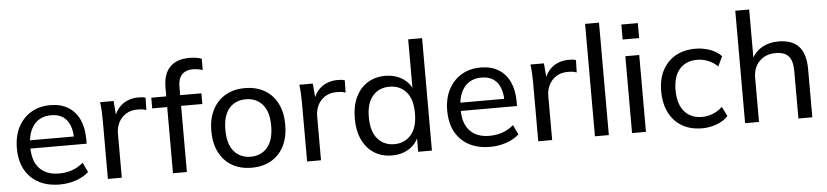

<svg xmlns="http://www.w3.org/2000/svg" viewBox="-44 -991 5392 1252"><g transform="rotate(-5 2652.0 -365.5)"><path d="M305 9Q185 9 115.5 -60Q46 -129 46 -250Q46 -330 76.5 -388.5Q107 -447 161 -479.5Q215 -512 287 -512Q356 -512 404 -482.5Q452 -453 477 -399Q502 -345 502 -271V-241H117V-295H440L423 -282Q423 -360 388.5 -403Q354 -446 287 -446Q214 -446 174 -395.5Q134 -345 134 -258V-249Q134 -157 179.5 -110Q225 -63 306 -63Q351 -63 390 -76Q429 -89 465 -119L495 -56Q461 -25 410.5 -8Q360 9 305 9Z M620 0V-380Q620 -410 618.5 -441.5Q617 -473 613 -503H701L712 -377L697 -376Q707 -422 731.5 -452.5Q756 -483 790.5 -497.5Q825 -512 862 -512Q878 -512 889 -511Q900 -510 911 -506L909 -425Q894 -431 881.5 -432.5Q869 -434 851 -434Q807 -434 775.5 -414Q744 -394 727.5 -361Q711 -328 711 -290V0Z M1046 0V-433H948V-503H1071L1046 -480V-561Q1046 -649 1090 -694.5Q1134 -740 1218 -740Q1238 -740 1260.5 -737Q1283 -734 1298 -727V-653Q1286 -658 1268 -661Q1250 -664 1233 -664Q1203 -664 1181 -652Q1159 -640 1148 -616.5Q1137 -593 1137 -555V-484L1123 -503H1276V-433H1137V0Z M1561 9Q1487 9 1433 -22.5Q1379 -54 1349 -112.5Q1319 -171 1319 -252Q1319 -332 1349 -390.5Q1379 -449 1433 -480.5Q1487 -512 1561 -512Q1635 -512 1689.5 -480.5Q1744 -449 1773.5 -390.5Q1803 -332 1803 -252Q1803 -171 1773.5 -112.5Q1744 -54 1689.5 -22.5Q1635 9 1561 9ZM1561 -63Q1629 -63 1670 -111Q1711 -159 1711 -252Q1711 -345 1670 -392Q1629 -439 1561 -439Q1492 -439 1451.5 -392Q1411 -345 1411 -252Q1411 -159 1451.5 -111Q1492 -63 1561 -63Z M1924 0V-380Q1924 -410 1922.5 -441.5Q1921 -473 1917 -503H2005L2016 -377L2001 -376Q2011 -422 2035.5 -452.5Q2060 -483 2094.5 -497.5Q2129 -512 2166 -512Q2182 -512 2193 -511Q2204 -510 2215 -506L2213 -425Q2198 -431 2185.5 -432.5Q2173 -434 2155 -434Q2111 -434 2079.5 -414Q2048 -394 2031.5 -361Q2015 -328 2015 -290V0Z M2480 9Q2414 9 2364 -22Q2314 -53 2286 -112Q2258 -171 2258 -252Q2258 -333 2286 -391.5Q2314 -450 2364 -481Q2414 -512 2480 -512Q2546 -512 2595.5 -479Q2645 -446 2662 -388H2650V-736H2741V0H2651V-117H2662Q2646 -58 2596.5 -24.5Q2547 9 2480 9ZM2501 -63Q2569 -63 2610.5 -111Q2652 -159 2652 -252Q2652 -345 2610.5 -392Q2569 -439 2501 -439Q2433 -439 2391.5 -392Q2350 -345 2350 -252Q2350 -159 2391.5 -111Q2433 -63 2501 -63Z M3122 9Q3002 9 2932.5 -60Q2863 -129 2863 -250Q2863 -330 2893.5 -388.5Q2924 -447 2978 -479.5Q3032 -512 3104 -512Q3173 -512 3221 -482.5Q3269 -453 3294 -399Q3319 -345 3319 -271V-241H2934V-295H3257L3240 -282Q3240 -360 3205.5 -403Q3171 -446 3104 -446Q3031 -446 2991 -395.5Q2951 -345 2951 -258V-249Q2951 -157 2996.5 -110Q3042 -63 3123 -63Q3168 -63 3207 -76Q3246 -89 3282 -119L3312 -56Q3278 -25 3227.5 -8Q3177 9 3122 9Z M3437 0V-380Q3437 -410 3435.5 -441.5Q3434 -473 3430 -503H3518L3529 -377L3514 -376Q3524 -422 3548.5 -452.5Q3573 -483 3607.5 -497.5Q3642 -512 3679 -512Q3695 -512 3706 -511Q3717 -510 3728 -506L3726 -425Q3711 -431 3698.5 -432.5Q3686 -434 3668 -434Q3624 -434 3592.5 -414Q3561 -394 3544.5 -361Q3528 -328 3528 -290V0Z M3808 0V-736H3899V0Z M4051 0V-503H4142V0ZM4043 -613V-711H4151V-613Z M4510 9Q4435 9 4380 -22.5Q4325 -54 4294.5 -113.5Q4264 -173 4264 -255Q4264 -336 4295 -393.5Q4326 -451 4381 -481.5Q4436 -512 4510 -512Q4559 -512 4605 -495.5Q4651 -479 4680 -448L4649 -384Q4620 -412 4585 -425.5Q4550 -439 4516 -439Q4442 -439 4400 -391.5Q4358 -344 4358 -254Q4358 -163 4400 -114Q4442 -65 4516 -65Q4549 -65 4584 -78Q4619 -91 4649 -119L4680 -56Q4650 -24 4603.5 -7.5Q4557 9 4510 9Z M4791 0V-736H4882V-394H4869Q4891 -452 4940 -482Q4989 -512 5053 -512Q5144 -512 5187.5 -463Q5231 -414 5231 -315V0H5140V-310Q5140 -377 5114 -407.5Q5088 -438 5029 -438Q4963 -438 4922.5 -397Q4882 -356 4882 -288V0Z"/></g></svg>

Font: Mulish Medium
Style: Regular
Weight: 500
Designer: Vernon Adams
Foundry: Vernon Adams
Version: Version 3.603; ttfautohint (v1.8.3)